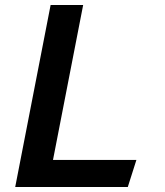

<svg xmlns="http://www.w3.org/2000/svg" viewBox="-20 -750 660 770"><path d="M41 0H492.5L527 -108.5H192.5L313.5 -730H183Z"/></svg>

Font: Monaspace Krypton SemiBold
Style: Italic
Weight: 600
Italic angle: -11°
Designer: Riley Cran & the Lettermatic Team
Foundry: Lettermatic
Version: Version 1.101 (Monaspace Krypton)